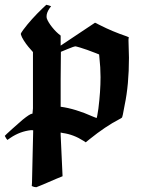

<svg xmlns="http://www.w3.org/2000/svg" viewBox="-21 -577 645 804"><path d="M131 207Q122 207 112 202L113 188Q113 182 115.5 77Q118 -28 118 -31Q118 -32 109 -32Q63 -27 23 0L10 9Q5 4 -1 -8Q0 -10 30.5 -37.5Q61 -65 73 -75Q105 -101 114 -101H115L117 -123Q117 -141 117 -230V-359L110 -367Q85 -394 71 -421Q66 -433 66 -435Q66 -438 77 -453Q109 -496 158 -543L173 -557Q174 -557 183 -554.5Q192 -552 193 -551Q191 -548 187 -543Q174 -524 174 -509Q174 -503 175 -500Q180 -485 197 -463.5Q214 -442 233 -428V-386L377 -482L399 -471Q450 -445 509 -425Q519 -421 519 -420L518 -419Q518 -418 517.5 -415.5Q517 -413 517 -410Q517 -400 518 -373Q519 -346 519 -335Q519 -222 501 -137Q492 -84 489 -84L479 -78Q421 -48 354 6L338 19L329 13Q287 -14 242 -20L233 -22V-12L241 161L214 172Q187 184 159.5 195.5Q132 207 131 207ZM314 -378Q297 -383 294 -383Q290 -383 263 -372L234 -360L233 -245V-130Q294 -122 370 -88Q382 -83 384 -83Q385 -83 391 -122Q400 -194 400 -254Q400 -294 395 -339L394 -349L379 -355Q341 -370 314 -378Z"/></svg>

Font: KaTeX_Fraktur
Style: Bold
Weight: 700
Version: Version 1.1; ttfautohint (v1.3)